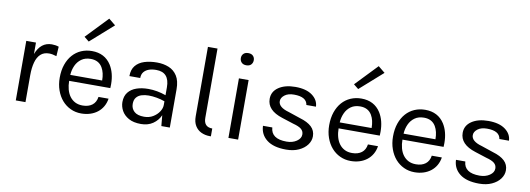

<svg xmlns="http://www.w3.org/2000/svg" viewBox="-60 -1138 4201 1521"><g transform="rotate(10 2041.0 -377.0)"><path d="M179 0H101V-479H179V-387Q217 -487 306 -487Q336 -487 362 -478L357 -401Q323 -412 297 -412Q255 -412 229 -388Q203 -364 191 -320Q179 -276 179 -216Z M628.5 12Q582 12 542.5 -6.5Q503 -25 474.2 -58Q445.5 -91 429 -137.2Q412.5 -183.5 412.5 -238Q412.5 -297.5 428.8 -344Q445 -390.5 473.8 -423Q502.5 -455.5 542.2 -472.8Q582 -490 628.5 -490Q731.5 -490 783.5 -409Q822.5 -346.5 822.5 -256.5Q822.5 -241.5 821.5 -226H490.5Q490.5 -189.5 499.2 -157.2Q508 -125 525.2 -101.8Q542.5 -78.5 568.2 -65.2Q594 -52 628.5 -52Q676 -52 705.5 -74.5Q735 -97 741.5 -141H822.5Q817 -105.5 800.5 -77Q784 -48.5 758.5 -28.8Q733 -9 700 1.5Q667 12 628.5 12ZM747.5 -274Q747.5 -336 723.5 -377Q694 -427 629.5 -427Q585 -427 555 -405.5Q525 -384 509.2 -349.2Q493.5 -314.5 491 -274ZM589 -559.5 550 -591 718 -766.5 772.5 -722Z M1109 12Q1048.5 12 1010 -9.8Q971.5 -31.5 953.2 -65Q935 -98.5 935 -134Q935 -182 959.2 -212.5Q983.5 -243 1025.2 -257.5Q1067 -272 1120 -272Q1191 -272 1262 -246.5V-310Q1262 -431 1155.5 -431Q1087 -431 1057 -395.5Q1041 -376.5 1041 -346H954Q954 -398.5 979.8 -430Q1005.5 -461.5 1050.2 -475.8Q1095 -490 1152 -490Q1204 -490 1246.8 -472.5Q1289.5 -455 1314.8 -415Q1340 -375 1340 -308V0H1272L1264 -86Q1245 -42.5 1205 -15.2Q1165 12 1109 12ZM1124 -49Q1164.5 -49 1195.5 -67.8Q1226.5 -86.5 1244.2 -114Q1262 -141.5 1262 -168V-197.5Q1231 -209 1196.2 -215Q1161.5 -221 1132 -221Q1102 -221 1076 -213.2Q1050 -205.5 1034 -186.5Q1018 -167.5 1018 -134Q1018 -97 1043.8 -73Q1069.5 -49 1124 -49Z M1526.5 -682H1603.5V-125Q1603.5 -51 1672.5 -51V12H1663.5Q1625.5 12 1594.2 -2.8Q1563 -17.5 1544.8 -47.5Q1526.5 -77.5 1526.5 -123Z M1889.5 0H1811.5V-479H1889.5ZM1850.5 -591Q1825.5 -591 1812 -605.2Q1798.5 -619.5 1798.5 -641Q1798.5 -661.5 1812 -675.2Q1825.5 -689 1850.5 -689Q1876 -689 1889.2 -675.2Q1902.5 -661.5 1902.5 -641Q1902.5 -619.5 1889.2 -605.2Q1876 -591 1850.5 -591Z M2276.5 12Q2175 12 2121 -30Q2067 -72 2064.5 -142H2139.5Q2145.5 -51 2269.5 -51Q2317 -51 2350.2 -73.5Q2383.5 -96 2383.5 -128Q2383.5 -154.5 2363.8 -171.2Q2344 -188 2297.5 -200L2204.5 -230Q2079.5 -269.5 2079.5 -362Q2079.5 -421 2130.8 -455.5Q2182 -490 2264.5 -490Q2352 -490 2400.8 -454Q2449.5 -418 2451.5 -364H2374.5Q2365.5 -428 2264.5 -428Q2216.5 -428 2189 -406.5Q2161.5 -385 2161.5 -358Q2161.5 -308.5 2246.5 -285L2341.5 -253Q2405 -234.5 2436.8 -204.2Q2468.5 -174 2468.5 -128Q2468.5 -91.5 2444.8 -59.5Q2421 -27.5 2378 -7.8Q2335 12 2276.5 12Z M2796 12Q2749.5 12 2710 -6.5Q2670.5 -25 2641.8 -58Q2613 -91 2596.5 -137.2Q2580 -183.5 2580 -238Q2580 -297.5 2596.2 -344Q2612.5 -390.5 2641.2 -423Q2670 -455.5 2709.8 -472.8Q2749.5 -490 2796 -490Q2899 -490 2951 -409Q2990 -346.5 2990 -256.5Q2990 -241.5 2989 -226H2658Q2658 -189.5 2666.8 -157.2Q2675.5 -125 2692.8 -101.8Q2710 -78.5 2735.8 -65.2Q2761.5 -52 2796 -52Q2843.5 -52 2873 -74.5Q2902.5 -97 2909 -141H2990Q2984.5 -105.5 2968 -77Q2951.5 -48.5 2926 -28.8Q2900.5 -9 2867.5 1.5Q2834.5 12 2796 12ZM2915 -274Q2915 -336 2891 -377Q2861.5 -427 2797 -427Q2752.5 -427 2722.5 -405.5Q2692.5 -384 2676.8 -349.2Q2661 -314.5 2658.5 -274ZM2756.5 -559.5 2717.5 -591 2885.5 -766.5 2940 -722Z M3309.5 12Q3263 12 3223.5 -6.5Q3184 -25 3155.2 -58Q3126.5 -91 3110 -137.2Q3093.5 -183.5 3093.5 -238Q3093.5 -297.5 3109.8 -344Q3126 -390.5 3154.8 -423Q3183.5 -455.5 3223.2 -472.8Q3263 -490 3309.5 -490Q3412.5 -490 3464.5 -409Q3503.5 -346.5 3503.5 -256.5Q3503.5 -241.5 3502.5 -226H3171.5Q3171.5 -189.5 3180.2 -157.2Q3189 -125 3206.2 -101.8Q3223.5 -78.5 3249.2 -65.2Q3275 -52 3309.5 -52Q3357 -52 3386.5 -74.5Q3416 -97 3422.5 -141H3503.5Q3498 -105.5 3481.5 -77Q3465 -48.5 3439.5 -28.8Q3414 -9 3381 1.5Q3348 12 3309.5 12ZM3428.5 -274Q3428.5 -336 3404.5 -377Q3375 -427 3310.5 -427Q3266 -427 3236 -405.5Q3206 -384 3190.2 -349.2Q3174.5 -314.5 3172 -274Z M3829 12Q3727.5 12 3673.5 -30Q3619.5 -72 3617 -142H3692Q3698 -51 3822 -51Q3869.5 -51 3902.8 -73.5Q3936 -96 3936 -128Q3936 -154.5 3916.2 -171.2Q3896.5 -188 3850 -200L3757 -230Q3632 -269.5 3632 -362Q3632 -421 3683.2 -455.5Q3734.5 -490 3817 -490Q3904.5 -490 3953.2 -454Q4002 -418 4004 -364H3927Q3918 -428 3817 -428Q3769 -428 3741.5 -406.5Q3714 -385 3714 -358Q3714 -308.5 3799 -285L3894 -253Q3957.5 -234.5 3989.2 -204.2Q4021 -174 4021 -128Q4021 -91.5 3997.2 -59.5Q3973.5 -27.5 3930.5 -7.8Q3887.5 12 3829 12Z"/></g></svg>

Font: Betina Sans
Style: Regular
Weight: 400
Designer: Jonathan Pinhorn (font) & Cristiano Sobral (main changes)
Version: Version 2.001;April 28, 2021;FontCreator 13.0.0.2655 32-bit;